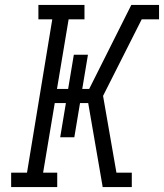

<svg xmlns="http://www.w3.org/2000/svg" viewBox="-20 -755 662 775"><path d="M25 0V-58H89L191 -677H135V-735H321V-677H257L210 -396H255L278 -534H335L312 -396H340L510 -735H622V-677H552L396 -368L450 -58H512V0H394V-3L336 -339H303L280 -201H223L246 -339H201L154 -58H211V0Z"/></svg>

Font: Iosevka Curly Slab LtExObl
Style: Regular
Weight: 300
Width: 7
Italic angle: -9°
Monospace: yes
Designer: Belleve Invis
Foundry: Belleve Invis
Version: Version 11.1.0; ttfautohint (v1.8.3)